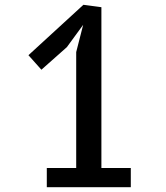

<svg xmlns="http://www.w3.org/2000/svg" viewBox="-20 -780 690 800"><path d="M175 0V-80H297.5V-563L326.5 -676.5L258.5 -583.5L152.5 -489.5L98.5 -550L327.5 -760L402.5 -750V-80H525V0Z"/></svg>

Font: B612
Style: Regular
Weight: 400
Designer: Nicolas Chauveau, Thomas Paillot, Jonathan Favre-Lamarine, Jean-Luc Vinot
Foundry: AIRBUS
Version: Version 1.008